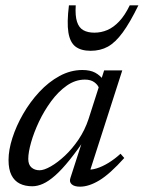

<svg xmlns="http://www.w3.org/2000/svg" viewBox="-20 -690 539 720"><path d="M244 -22.5 296 -183.5H309Q271.5 -128 241.5 -90.8Q211.5 -53.5 186.8 -31.8Q162 -10 141.2 -0.8Q120.5 8.5 101 8.5Q74 8.5 54 -1.5Q34 -11.5 23 -33.2Q12 -55 12 -90Q12 -127.5 26.5 -172.8Q41 -218 66.8 -262.8Q92.5 -307.5 127.2 -345Q162 -382.5 203.2 -405Q244.5 -427.5 289 -427.5Q318 -427.5 336.8 -417.5Q355.5 -407.5 371 -387L351 -360Q347 -372 333.5 -381.8Q320 -391.5 298.5 -391.5Q262.5 -391.5 230.5 -369Q198.5 -346.5 172 -310.5Q145.5 -274.5 126.2 -233.8Q107 -193 96.5 -155.8Q86 -118.5 86 -94Q86 -72.5 98 -62Q110 -51.5 128.5 -51.5Q145 -51.5 170.5 -66Q196 -80.5 223.5 -106.2Q251 -132 274.8 -167.2Q298.5 -202.5 312 -243.5L370.5 -426H431H438.5L313 -35.5L304.5 -54.5Q321 -52 342.2 -58.5Q363.5 -65 386.8 -79.2Q410 -93.5 432 -113.5L446 -97.5Q392 -37.5 352.8 -13.8Q313.5 10 280 10Q258.5 10 248.8 1Q239 -8 244 -22.5ZM334 -567.5Q359.5 -567.5 382.8 -577.5Q406 -587.5 427.2 -610Q448.5 -632.5 466.5 -670H499Q467.5 -605.5 440.2 -568.2Q413 -531 384.8 -515.2Q356.5 -499.5 320 -499.5Q284 -499.5 263.2 -515.2Q242.5 -531 236.5 -568.2Q230.5 -605.5 238.5 -670H264Q261.5 -631 268.8 -608.5Q276 -586 292.5 -576.8Q309 -567.5 334 -567.5Z"/></svg>

Font: Newsreader 18pt
Style: Italic
Weight: 400
Italic angle: -17°
Version: Version 1.003